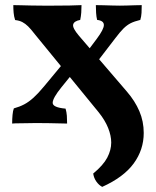

<svg xmlns="http://www.w3.org/2000/svg" viewBox="-20 -480 608 749"><path d="M378.7 249Q365.4 241.9 355.8 228.1Q346.1 214.3 343.6 197Q383 164.4 398.4 134.9Q413.9 105.4 413.9 76.2Q413.9 49.3 401.8 19.1Q389.7 -11 365.2 -41.6L115.3 -347.2Q100.7 -366.3 89.7 -377.1Q78.6 -387.9 67.3 -393.8Q56 -399.8 39 -401.8Q34.4 -415.9 33.2 -430.1Q31.9 -444.3 31.9 -460Q41.9 -460 60.6 -459.5Q79.3 -459 102.1 -458.5Q124.8 -458 147.4 -458Q169.9 -458 187.1 -458Q221.4 -458 251.2 -458.5Q281 -459 298 -460Q298 -445.3 297 -431.1Q296 -416.9 292.9 -402.3Q268.6 -397.8 265.4 -384.3Q262.2 -370.9 287.8 -340.8L475 -122.7Q506.7 -86 523.7 -46.2Q540.7 -6.5 540.7 38.7Q540.7 104 501.6 157.6Q462.5 211.2 378.7 249ZM27.4 2Q27.4 -15.3 28.9 -31.7Q30.4 -48.1 34 -57.2Q56.2 -63.3 74.3 -72.8Q92.4 -82.3 110.9 -99.1Q129.4 -115.9 151.5 -142.6L234.2 -242.2L281.4 -215.7L219.5 -139.3Q185.8 -97.6 185.5 -79.1Q185.2 -60.7 235.8 -56.2Q239.8 -42.5 240.8 -28.4Q241.8 -14.2 241.8 2Q204.1 1 173.1 0.5Q142.1 0 121.2 0Q107.7 0 89.4 0.5Q71 1 54.5 1Q37.9 1 27.4 2ZM346.2 -222 298.5 -250 357 -327.9Q385.4 -365.8 385.2 -382.6Q385.1 -399.3 358.9 -402.3Q355.9 -413.9 354.9 -429.8Q353.9 -445.8 353.9 -460Q366.4 -460 384 -459.5Q401.5 -459 418.9 -458.5Q436.2 -458 447.7 -458Q459.2 -458 475.5 -458.5Q491.8 -459 507.6 -459.5Q523.4 -460 532.9 -460Q532.9 -443.7 532.1 -429.8Q531.4 -415.9 527.3 -402.3Q504 -396.7 489.7 -389.5Q475.4 -382.2 461.9 -369Q448.5 -355.8 428.6 -329.4Z"/></svg>

Font: Vollkorn
Style: Regular
Weight: 400
Designer: Friedrich Althausen
Foundry: Friedrich Althausen
Version: Version 5.001